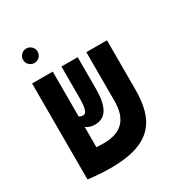

<svg xmlns="http://www.w3.org/2000/svg" viewBox="-181 -884 948 1015"><g transform="rotate(-30 293.0 -376.5)"><path d="M200.2 9.3C457.5 9.3 519.5 -106.9 519.5 -287.6V-585.9H393.6V-287.6C393.6 -178.7 342.8 -122.6 232.4 -122.6C223.6 -122.6 207 -123 188.5 -124V-247.6C202.1 -237.8 220.2 -231 242.2 -231C306.6 -231 340.8 -277.3 340.8 -395V-585.9H241.7V-399.4C241.7 -332 232.4 -304.7 213.4 -304.7C203.6 -304.7 195.3 -307.1 188.5 -312V-585.9H62.5V-0.5H63.5V0C101.6 5.4 163.6 9.3 200.2 9.3ZM127.9 -673.3C152.3 -673.3 172.4 -692.9 172.4 -717.3C172.4 -741.7 152.3 -761.7 127.9 -761.7C103.5 -761.7 83.5 -741.7 83.5 -717.3C83.5 -692.9 103.5 -673.3 127.9 -673.3Z"/></g></svg>

Font: Cascadia Code
Style: Bold
Weight: 700
Monospace: yes
Designer: Aaron Bell
Foundry: Saja Typeworks
Version: Version 2404.023